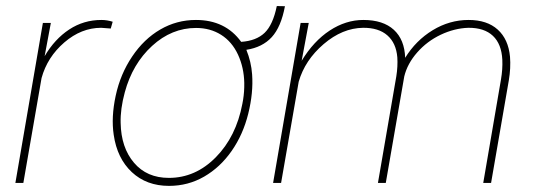

<svg xmlns="http://www.w3.org/2000/svg" viewBox="-20 -604 1770 634"><path d="M345.7 -509.8 314 -512.2Q248.5 -512.2 192.4 -463.9Q136.2 -415.5 117.2 -346.2L57.1 0H30.8L121.6 -528.3H147.9L127.4 -418.5Q160.6 -475.1 208.5 -506.6Q256.3 -538.1 314.9 -538.1Q333.5 -538.1 352.1 -532.2Z M627 -538.1Q724.1 -538.1 776.4 -465.8Q826.2 -469.2 853.8 -495.6Q881.3 -522 894 -584L920.9 -583.5Q908.2 -515.1 877.4 -481.4Q846.7 -447.8 793.5 -439.5Q809.6 -399.9 812.5 -358.4Q816.9 -297.9 799.8 -228.8Q782.7 -159.7 744.9 -105.5Q707 -51.3 654.1 -20.8Q601.1 9.8 538.1 9.8Q463.9 9.8 415.3 -35.6Q366.7 -81.1 355.5 -158.7Q346.7 -217.3 362.1 -288.3Q377.4 -359.4 416.3 -417.2Q455.1 -475.1 509.3 -506.6Q563.5 -538.1 627 -538.1ZM378.4 -197.8Q379.9 -116.7 422.4 -66.7Q464.8 -16.6 537.6 -16.6Q625.5 -16.6 692.6 -84.7Q759.8 -152.8 780.3 -261.2L782.7 -274.4Q787.1 -301.8 786.6 -330.1Q785.6 -380.9 765.9 -423.6Q746.1 -466.3 710.2 -489Q674.3 -511.7 627.4 -511.7Q546.9 -511.7 482.2 -452.4Q417.5 -393.1 392.1 -299.3Q377 -243.7 378.4 -197.8Z M1253.9 0H1228L1288.6 -351.6Q1293.9 -384.8 1292 -414.6Q1288.1 -461.9 1259 -487.3Q1230 -512.7 1178.7 -512.2Q1110.4 -511.2 1048.6 -458.3Q986.8 -405.3 966.3 -334L908.2 0H881.8L972.7 -528.3H999.5L976.1 -403.3Q1015.6 -468.3 1068.8 -503.2Q1122.1 -538.1 1179.7 -538.1Q1245.1 -538.1 1280.5 -505.6Q1315.9 -473.1 1317.9 -413.1Q1353 -470.2 1408.7 -504.2Q1464.4 -538.1 1527.3 -538.1Q1588.4 -538.1 1623.5 -506.3Q1658.7 -474.6 1664.1 -416.5Q1667 -379.4 1660.2 -338.9L1601.6 0H1575.7L1634.3 -341.8Q1640.1 -375.5 1638.7 -406.7Q1636.2 -458.5 1607.7 -485.6Q1579.1 -512.7 1526.4 -512.2Q1480.5 -510.7 1435.3 -489.3Q1390.1 -467.8 1357.7 -430.9Q1325.2 -394 1314.9 -351.6Z"/></svg>

Font: Roboto Thin
Style: Italic
Weight: 250
Italic angle: -12°
Designer: Google
Version: Version 2.134; 2016